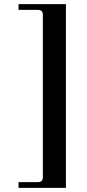

<svg xmlns="http://www.w3.org/2000/svg" viewBox="-20 -732 420 932"><path d="M70 152H164Q188 152 188 128V-660Q188 -684 164 -684H70V-712H300V180H70Z"/></svg>

Font: Old Standard TT
Style: Bold
Weight: 700
Designer: Alexey Kryukov <alexios@thessalonica.org.ru>
Version: Version 2.2